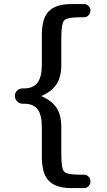

<svg xmlns="http://www.w3.org/2000/svg" viewBox="-20 -790 540 965"><path d="M93.8 -268.6Q78.1 -268.6 66.4 -280.3Q54.7 -292 54.7 -308.1Q54.7 -324.2 66.4 -335Q78.1 -345.7 93.8 -345.7H101.6Q146.5 -345.7 168.5 -374.5Q190.4 -403.3 190.4 -466.8V-615.2Q190.4 -698.2 225.6 -733.9Q260.7 -769.5 337.9 -769.5H402.3Q416 -769.5 425.3 -759.8Q434.6 -750 434.6 -737.3Q434.6 -723.6 425.3 -713.4Q416 -703.1 402.3 -703.1H377.9Q316.4 -703.1 302.2 -687Q288.1 -670.9 288.1 -597.7V-463.9Q288.1 -403.3 264.6 -367.2Q241.2 -331.1 190.4 -308.6Q188.5 -308.6 188.5 -307.6Q188.5 -305.7 190.4 -305.7Q241.2 -283.2 264.6 -247.6Q288.1 -211.9 288.1 -151.4V-16.6Q288.1 56.6 302.2 72.3Q316.4 87.9 377.9 87.9H402.3Q416 87.9 425.3 98.1Q434.6 108.4 434.6 122.1Q434.6 135.7 425.3 145.5Q416 155.3 402.3 155.3H337.9Q260.7 155.3 225.6 119.1Q190.4 83 190.4 0V-148.4Q190.4 -212.9 168.9 -240.7Q147.5 -268.6 101.6 -268.6Z"/></svg>

Font: Rounded Mgen+ 1mn medium
Style: Regular
Weight: 500
Designer: [Source Han Sans]
Ryoko NISHIZUKA  (kana & ideographs); Paul D. Hunt (Latin, Greek & Cyrillic); Wenlong ZHANG  (bopomofo
Version: Version 1.059.20150602